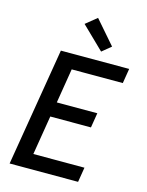

<svg xmlns="http://www.w3.org/2000/svg" viewBox="-141 -1068 883 1154"><g transform="rotate(15 300.0 -491.5)"><path d="M35 0 157 -735H582L567 -643H249L214 -428H466L451 -336H198L158 -92H476L461 0ZM392 -792 253 -927 322 -983 448 -838Z"/></g></svg>

Font: Iosevka SS04 Semibold Extended
Style: Italic
Weight: 600
Width: 7
Italic angle: -9°
Monospace: yes
Designer: Belleve Invis
Foundry: Belleve Invis
Version: Version 19.0.0; ttfautohint (v1.8.4)